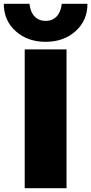

<svg xmlns="http://www.w3.org/2000/svg" viewBox="-47 -990 480 1010"><path d="M-27 -970H108Q113 -926 135.5 -903Q158 -880 193 -880Q228 -880 250.5 -903Q273 -926 278 -970H413Q413 -882 350.5 -826Q288 -770 193 -770Q98 -770 35.5 -826Q-27 -882 -27 -970ZM83 0V-730H303V0Z"/></svg>

Font: M PLUS 1p Black
Style: Regular
Weight: 900
Version: Version 1.061